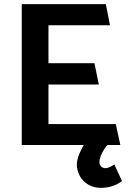

<svg xmlns="http://www.w3.org/2000/svg" viewBox="-20 -700 621 927"><path d="M561 0 539 -101H214V-292H457L436 -395H214V-578H511L491 -680H85V0ZM388 -5Q381 5 372 23Q363 41 357 59.5Q351 78 351 94Q351 124 365.5 150Q380 176 406.5 191.5Q433 207 467 207Q495 207 520 199.5Q545 192 569 174L532 94Q521 102 509 107Q497 112 491 112Q475 112 467.5 103Q460 94 460 83Q460 69 467 51.5Q474 34 484.5 18.5Q495 3 504 -5Z"/></svg>

Font: Catamaran
Style: Bold
Weight: 700
Designer: Pria Ravichandran
Version: Version 2.000